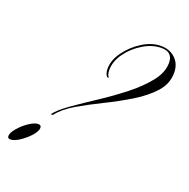

<svg xmlns="http://www.w3.org/2000/svg" viewBox="-108 -556 643 654"><g transform="rotate(20 213.5 -229.5)"><path d="M103 -120H95Q111 -141 148 -167Q185 -193 230 -222.5Q275 -252 317 -285Q359 -318 386.5 -352.5Q414 -387 414 -422Q414 -461 373 -461Q340 -461 307 -441Q274 -421 252.5 -391Q231 -361 231 -330Q231 -312 239 -304H233Q224 -313 224 -332Q224 -363 246.5 -394Q269 -425 302.5 -446Q336 -467 369 -467Q401 -467 421.5 -447.5Q442 -428 442 -396Q442 -356 414 -325Q386 -294 342.5 -267.5Q299 -241 251 -217.5Q203 -194 163 -170.5Q123 -147 103 -120ZM-5 8Q-15 8 -15 -1Q-15 -13 0 -30.5Q15 -48 34.5 -61Q54 -74 67 -74Q78 -74 78 -64Q78 -52 63 -35Q48 -18 28.5 -5Q9 8 -5 8Z"/></g></svg>

Font: Ballet 72pt
Style: Regular
Weight: 400
Designer: Maximiliano R. Sproviero
Foundry: Omnibus-Type
Version: Version 1.100; ttfautohint (v1.8.3)